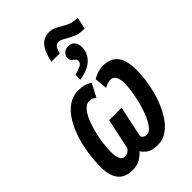

<svg xmlns="http://www.w3.org/2000/svg" viewBox="-269 -1022 1136 1136"><g transform="rotate(-45 299.0 -454.0)"><path d="M256 -784Q263 -820 276 -850.5Q289 -881 311.5 -899.5Q334 -918 369 -918Q392 -918 411 -909Q430 -900 449 -888.5Q468 -877 489.5 -868Q511 -859 538 -859H550L534 -784H519Q486 -784 457.5 -797.5Q429 -811 406 -824.5Q383 -838 369 -838Q336 -838 326 -784ZM303 -629Q326 -634 349.5 -644.5Q373 -655 373 -676Q373 -685 367 -690.5Q361 -696 353 -702Q347 -707 342.5 -713.5Q338 -720 338 -731Q338 -749 352 -764Q366 -779 392 -779Q416 -779 430.5 -762.5Q445 -746 445 -717Q445 -666 407 -631.5Q369 -597 301 -588ZM142 10Q21 10 21 -138Q21 -190 29.5 -247.5Q38 -305 55.5 -359Q73 -413 100 -456.5Q127 -500 164 -526Q201 -552 249 -552Q302 -552 336 -527L293 -444Q273 -462 251 -462Q226 -462 206.5 -440Q187 -418 172 -382.5Q157 -347 147 -306.5Q137 -266 132 -228Q127 -190 127 -163Q127 -79 166 -79Q180 -79 192 -86Q204 -93 211 -103L253 -298H357L315 -100Q325 -79 350 -79Q371 -79 389 -101.5Q407 -124 422.5 -159.5Q438 -195 449 -237Q460 -279 466 -318Q472 -357 472 -386Q472 -462 427 -462Q417 -462 404 -458.5Q391 -455 375 -445L368 -526Q390 -539 412 -545.5Q434 -552 453 -552Q516 -552 547 -514Q578 -476 578 -392Q578 -342 568.5 -286.5Q559 -231 540.5 -178.5Q522 -126 495 -83Q468 -40 432.5 -15Q397 10 354 10Q311 10 287.5 -4Q264 -18 250 -41Q225 -14 200 -2Q175 10 142 10Z"/></g></svg>

Font: Noto Sans ExtraCondensed SemiBold
Style: Italic
Weight: 600
Width: 2
Italic angle: -12°
Designer: Monotype Design Team
Foundry: Monotype Imaging Inc.
Version: Version 2.013; ttfautohint (v1.8.4.7-5d5b)